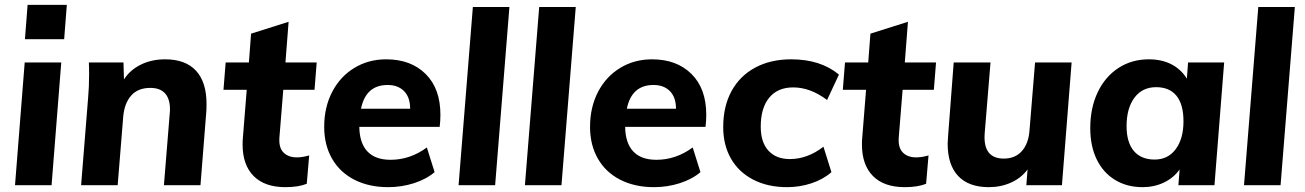

<svg xmlns="http://www.w3.org/2000/svg" viewBox="-20 -765 5391 793"><path d="M42 0 82 -507H233L193 0ZM94 -745H256L245 -603H83Z M833 -336Q833 -314 832 -303L808 0H657L681 -296Q682 -302 682 -314Q682 -357 661.5 -379.5Q641 -402 601 -402Q550 -402 522 -370.5Q494 -339 489 -284L466 0H315L344 -362Q348 -405 348 -459Q348 -491 347 -507H490L492 -437Q517 -476 561.5 -498Q606 -520 662 -520Q746 -520 789.5 -473Q833 -426 833 -336Z M1134 -197Q1131 -155 1151 -135Q1171 -115 1206 -115Q1229 -115 1257 -123L1247 -6Q1213 8 1159 8Q1073 8 1027.5 -38Q982 -84 982 -168Q982 -185 983 -194L999 -394H903L912 -507H1008L1017 -626L1172 -675L1159 -507H1288L1279 -394H1150Z M1799 -291Q1799 -267 1796 -241H1464Q1465 -174 1497.5 -139.5Q1530 -105 1593 -105Q1674 -105 1743 -156L1775 -54Q1741 -25 1690 -8.5Q1639 8 1583 8Q1504 8 1444 -22.5Q1384 -53 1351.5 -109.5Q1319 -166 1319 -241Q1319 -322 1352 -385.5Q1385 -449 1443.5 -484.5Q1502 -520 1575 -520Q1677 -520 1738 -459.5Q1799 -399 1799 -291ZM1471 -316H1674Q1674 -363 1649 -388.5Q1624 -414 1581 -414Q1491 -414 1471 -316Z M1874 0 1933 -736H2084L2025 0Z M2148 0 2207 -736H2358L2299 0Z M2897 -291Q2897 -267 2894 -241H2562Q2563 -174 2595.5 -139.5Q2628 -105 2691 -105Q2772 -105 2841 -156L2873 -54Q2839 -25 2788 -8.5Q2737 8 2681 8Q2602 8 2542 -22.5Q2482 -53 2449.5 -109.5Q2417 -166 2417 -241Q2417 -322 2450 -385.5Q2483 -449 2541.5 -484.5Q2600 -520 2673 -520Q2775 -520 2836 -459.5Q2897 -399 2897 -291ZM2569 -316H2772Q2772 -363 2747 -388.5Q2722 -414 2679 -414Q2589 -414 2569 -316Z M2967 -240Q2967 -326 3001.5 -389Q3036 -452 3099.5 -486Q3163 -520 3248 -520Q3369 -520 3445 -457L3396 -352Q3327 -404 3256 -404Q3192 -404 3157 -361.5Q3122 -319 3122 -242Q3122 -177 3154 -142.5Q3186 -108 3242 -108Q3315 -108 3381 -159L3414 -54Q3380 -24 3331.5 -8Q3283 8 3231 8Q3151 8 3091 -23Q3031 -54 2999 -110Q2967 -166 2967 -240Z M3692 -197Q3689 -155 3709 -135Q3729 -115 3764 -115Q3787 -115 3815 -123L3805 -6Q3771 8 3717 8Q3631 8 3585.5 -38Q3540 -84 3540 -168Q3540 -185 3541 -194L3557 -394H3461L3470 -507H3566L3575 -626L3730 -675L3717 -507H3846L3837 -394H3708Z M4406 -507 4366 0H4219L4224 -65Q4198 -30 4156 -11Q4114 8 4064 8Q3981 8 3937.5 -38Q3894 -84 3894 -172Q3894 -182 3896 -206L3919 -507H4071L4047 -215Q4039 -110 4126 -110Q4173 -110 4200.5 -141Q4228 -172 4232 -226L4255 -507Z M5036 -507 4996 0H4847L4852 -65Q4827 -30 4787 -11Q4747 8 4699 8Q4635 8 4586 -21.5Q4537 -51 4510 -106Q4483 -161 4483 -236Q4483 -319 4513.5 -383.5Q4544 -448 4599 -484Q4654 -520 4725 -520Q4778 -520 4818 -499.5Q4858 -479 4882 -440L4887 -507ZM4868 -264Q4868 -334 4839 -369.5Q4810 -405 4755 -405Q4698 -405 4665.5 -361.5Q4633 -318 4633 -244Q4633 -177 4663 -141.5Q4693 -106 4749 -106Q4804 -106 4836 -149Q4868 -192 4868 -264Z M5118 0 5177 -736H5328L5269 0Z"/></svg>

Font: Muli ExtraBold
Style: Italic
Weight: 800
Italic angle: -4.541°
Designer: Vernon Adams
Foundry: Vernon Adams
Version: Version 2.000